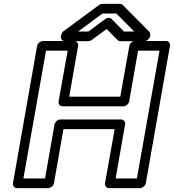

<svg xmlns="http://www.w3.org/2000/svg" viewBox="-20 -948 899 993"><path d="M688 -25H578L627 -305C630 -320 617 -330 606 -330H292C277 -330 264 -316 262 -305L213 -25H101L218 -686H330L283 -423C280 -408 293 -398 304 -398H618C633 -398 646 -412 648 -423L694 -686H805ZM704 25C715 25 731 15 734 0L859 -711C861 -722 854 -736 839 -736H678C667 -736 652 -726 649 -711L602 -448H338L384 -711C386 -722 378 -736 363 -736H202C191 -736 175 -726 172 -711L47 0C45 11 53 25 68 25H229C240 25 256 15 259 0L308 -280H573L523 0C521 11 529 25 544 25ZM674 -785H621L557 -850C549 -858 535 -857 525 -850L437 -785H384L510 -878H582ZM757 -766C758 -773 756 -780 751 -785L615 -922C611 -926 606 -928 600 -928H510C504 -928 497 -926 492 -922L309 -787C303 -783 298 -775 297 -768L295 -760C293 -749 301 -735 316 -735H437C443 -735 449 -737 454 -741L532 -798L588 -741C592 -737 597 -735 603 -735H726C737 -735 753 -745 756 -760Z"/></svg>

Font: Asimov
Style: WidOuIt
Weight: 500
Designer: Google
Version: Version 2.000980; 2014